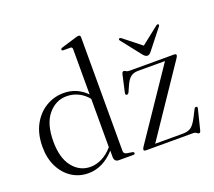

<svg xmlns="http://www.w3.org/2000/svg" viewBox="-124 -896 1198 1073"><g transform="rotate(-20 475.0 -359.0)"><path d="M38 -215Q38 -291 67.2 -345.5Q96.5 -400 145 -429.2Q193.5 -458.5 251 -458.5Q292.5 -458.5 326.5 -443.2Q360.5 -428 386 -401V-670.5Q386 -683 375.5 -683.5H332Q323 -684.5 323 -690.5Q323 -696.5 333 -700L417 -725.5Q432 -730.5 438.5 -730.5Q450.5 -730.5 450.5 -718V-42Q450.5 -25 468 -21.5L499 -16.5Q510 -14.5 510 -7.5Q510 0 498.5 0H414.5Q387 0 387 -30V-66.5Q317 10.5 230.5 10.5Q175.5 10.5 132 -18Q88.5 -46.5 63.2 -97.2Q38 -148 38 -215ZM105.5 -223Q105.5 -125 147.5 -72Q189.5 -19 253.5 -19Q287.5 -19 321.5 -35.8Q355.5 -52.5 386 -87.5V-375Q362.5 -404 330.2 -420Q298 -436 260.5 -436Q196 -436 150.8 -382Q105.5 -328 105.5 -223ZM911 -424.5 636 -17H798.5Q830 -17 848.2 -29Q866.5 -41 887.5 -81.5L909.5 -125Q914.5 -133.5 921.5 -132.5Q930 -131.5 927.5 -120.5L898 -1.5Q894.5 12 887.5 12Q881.5 12 874.8 6Q868 0 854.5 0H575.5Q562.5 0 562.5 -8Q562.5 -14 569.5 -24.5L845.5 -432.5H685Q658.5 -432.5 641 -419Q623.5 -405.5 608.5 -370.5L594 -338Q589 -327.5 581 -328.5Q571 -329.5 574 -342L597 -444.5Q600.5 -459 609 -459Q615 -459 621.5 -454.2Q628 -449.5 640.5 -449.5H905Q918.5 -449.5 918.5 -441.5Q918.5 -435.5 911 -424.5ZM787 -508Q775.5 -494 764.5 -494Q753 -494 741 -508L648.5 -625.5Q642 -634 647.5 -638Q652.5 -641.5 661 -635.5L764 -554L867.5 -635.5Q876 -642 881 -638Q886 -633.5 879.5 -625.5Z"/></g></svg>

Font: Fraunces 72pt Light
Style: Regular
Weight: 300
Version: Version 1.000;[0bf87f6ff]